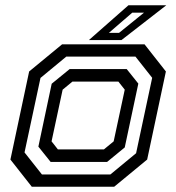

<svg xmlns="http://www.w3.org/2000/svg" viewBox="-20 -708 668 728"><path d="M100.5 0 19.5 -103 90.5 -437 215.5 -540H528L609 -437L538 -103L413 0ZM139 -46.5H398.5L496 -127L557 -413L493.5 -493.5H231.5L133.5 -412.5L73 -130ZM172 -94 125.5 -152 176 -390.5 244 -446H460.5L504.5 -391L453 -149L386 -94ZM199.5 -141.5H374L411 -172L453 -368L429 -398.5H254.5L217.5 -368L175.5 -172ZM317 -556 467 -688H610.5L440.5 -556ZM393 -583.5H431.5L526 -660H481.5Z"/></svg>

Font: Tourney Medium
Style: Italic
Weight: 500
Italic angle: -12°
Version: Version 1.015